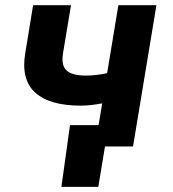

<svg xmlns="http://www.w3.org/2000/svg" viewBox="-20 -566 670 742"><path d="M292.5 -157.7Q171.4 -157.7 116 -208.3Q60.5 -258.8 77.6 -360.8L107.9 -545.9H254.4L223.6 -360.8Q215.8 -313 237.3 -293.5Q258.8 -273.9 312 -273.9Q351.1 -273.9 394 -283.2L437.5 -545.9H584.5L494.1 0H347.2L375 -166.5Q354.5 -162.6 333.3 -160.2Q312 -157.7 292.5 -157.7ZM359.9 156.2H217.3L250.5 -82.5H441.4L427.7 0H385.7Z"/></svg>

Font: Inter
Style: Bold Italic
Weight: 700
Italic angle: -9.39999°
Designer: Rasmus Andersson
Foundry: rsms
Version: Version 4.001;git-9221beed3